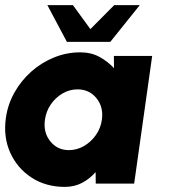

<svg xmlns="http://www.w3.org/2000/svg" viewBox="-27 -719 676 752"><path d="M419 -500H569L498.5 0H348L347.5 -45Q325 -19 294.8 -3Q264.5 13 227 13Q152.5 13 96.5 -23.5Q40.5 -60 13 -121.2Q-14.5 -182.5 -4 -257Q3.5 -310.5 29.8 -357Q56 -403.5 95.8 -438.8Q135.5 -474 184.8 -494Q234 -514 287 -514Q330 -514 362.5 -496.2Q395 -478.5 419.5 -452ZM243 -131Q274 -131 301.8 -147Q329.5 -163 348.5 -190Q367.5 -217 372 -250Q379 -299.5 351 -334.2Q323 -369 276.5 -369Q245.5 -369 218 -353Q190.5 -337 172 -310Q153.5 -283 149 -250Q142 -200.5 169.8 -165.8Q197.5 -131 243 -131ZM235 -555 158.5 -699H258.5L327 -605L420.5 -699H520.5L405 -555Z"/></svg>

Font: Urbanist Black
Style: Italic
Weight: 900
Italic angle: -8°
Designer: Corey Hu
Foundry: Corey Hu
Version: Version 1.330; ttfautohint (v1.8.4.7-5d5b)